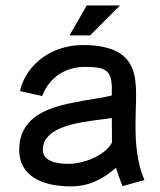

<svg xmlns="http://www.w3.org/2000/svg" viewBox="-20 -659 574 688"><path d="M497.7 -13.7Q487.4 -37.1 481.1 -61.7Q474.9 -86.3 471.4 -111.2Q467.9 -136.1 466.7 -161Q465.6 -185.9 465.6 -210Q465.6 -225.2 465.9 -238.9Q466.3 -252.6 466.6 -265.9Q466.9 -279.2 467.3 -292.7Q467.7 -306.2 467.7 -320.7Q467.7 -345.5 465.1 -368.2Q462.5 -390.9 455.3 -410.4Q448.1 -429.9 434.8 -446Q421.5 -462.2 400.1 -473.6Q378.8 -485 348.2 -491.3Q317.6 -497.6 275.6 -497.6Q237.4 -497.6 200.8 -486.3Q164.2 -475.1 134 -453.7Q103.8 -432.3 82.1 -401.7Q60.4 -371.2 51.6 -332.5L131.2 -314.9Q140.7 -340 156 -359.6Q171.3 -379.2 191.2 -392.4Q211.1 -405.6 234.7 -412.5Q258.3 -419.4 284.2 -419.4Q316.5 -419.4 335.9 -415.5Q355.3 -411.6 365.7 -400.3Q376 -389 378.9 -369Q381.8 -348.9 380.7 -316.9Q358.5 -311.3 332.3 -307.1Q306.2 -303 278.7 -298.2Q251.2 -293.3 223.4 -287.4Q195.6 -281.4 170 -272.5Q144.5 -263.7 122.5 -251.1Q100.5 -238.5 84 -220.3Q67.6 -202.1 58.2 -178Q48.8 -153.9 48.8 -121.7Q48.8 -95.9 56.6 -76.2Q64.3 -56.4 77.9 -41.9Q91.4 -27.3 109.3 -17.6Q127.1 -7.9 147.6 -2Q168.1 3.9 189.9 6.4Q211.7 8.9 232.7 8.9Q257.2 8.9 278.8 4.5Q300.4 0 320.4 -8.7Q340.5 -17.3 358.9 -29.7Q377.3 -42.1 395.6 -57.6Q401 -41 406.7 -24.4Q412.5 -7.8 418.9 7.9ZM381.2 -148.2Q376.3 -138.5 367.4 -128.9Q358.4 -119.3 346.5 -110.9Q334.6 -102.5 320.5 -95.4Q306.4 -88.3 290.5 -83.1Q274.7 -77.9 257.8 -74.9Q240.8 -71.9 223.9 -71.9Q213.3 -71.9 202.3 -72.9Q191.3 -74 181.2 -76.1Q171 -78.2 162.3 -82.1Q153.6 -85.9 147.2 -91.4Q140.7 -96.9 137 -104.5Q133.3 -112.1 133.3 -121.7Q133.3 -140.1 141.1 -154.4Q148.9 -168.7 162.4 -179.5Q175.9 -190.3 193.7 -198.1Q211.5 -205.9 231.4 -211.4Q251.3 -216.9 272.4 -220.6Q293.5 -224.4 313.3 -227.1Q333.1 -229.7 350.5 -231.9Q367.8 -234 380.7 -236.2ZM229.1 -532.2H302.9L409.8 -639.3H290.8Z"/></svg>

Font: SaysetthaMai Thin
Style: Regular
Weight: 100
Designer: John M. Durdin
Foundry: Lao Script for Windows
Version: Version 1.101